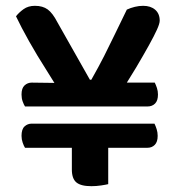

<svg xmlns="http://www.w3.org/2000/svg" viewBox="-20 -634 610 660"><path d="M66 -268Q62 -274 58 -285Q54 -296 54 -309Q54 -331 64.5 -340.5Q75 -350 89 -350L167 -349Q153 -371 139 -394Q107 -444 80 -492Q53 -540 35 -578Q45 -591 61 -602.5Q77 -614 100 -614Q127 -614 144 -601.5Q161 -589 177 -558L289 -360H294Q320 -406 338 -441.5Q356 -477 374 -514.5Q392 -552 416 -601Q429 -607 443.5 -610.5Q458 -614 472 -614Q498 -614 513.5 -600.5Q529 -587 529 -563Q529 -553 519.5 -532Q510 -511 492 -478.5Q474 -446 448 -402Q433 -378 416 -350H512Q516 -342 519.5 -331.5Q523 -321 523 -309Q523 -288 513 -278Q503 -268 487 -268ZM487 -126H352V-1Q344 1 327.5 3.5Q311 6 294 6Q258 6 242.5 -7Q227 -20 227 -51V-126H66Q62 -132 58 -143.5Q54 -155 54 -167Q54 -190 64.5 -199.5Q75 -209 89 -209H511Q515 -201 518.5 -190Q522 -179 522 -167Q522 -146 512 -136Q502 -126 487 -126Z"/></svg>

Font: Baloo Bhaijaan 2 SemiBold
Style: Regular
Weight: 600
Designer: Sanskriti Dholi, Noopur Datye and Ek Type
Foundry: Ek Type
Version: Version 1.700